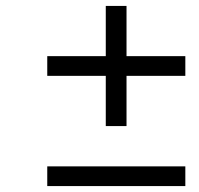

<svg xmlns="http://www.w3.org/2000/svg" viewBox="-20 -628 672 648"><path d="M337 -202.5V-372H139.5V-438.5H337V-608H407V-438.5H605.5V-372H407V-202.5ZM139.5 0V-66.5H605.5V0Z"/></svg>

Font: Overpass Light
Style: Italic
Weight: 300
Italic angle: -10°
Designer: Delve Withrington, Dave Bailey, Thomas Jockin
Foundry: Delve Fonts LLC
Version: Version 4.000; ttfautohint (v1.8.3)